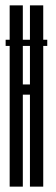

<svg xmlns="http://www.w3.org/2000/svg" viewBox="-20 -695 209 715"><path d="M1 -524H156V-547H1ZM16 0H65V-342.5H91.5V0H141V-675H91.5V-380.5H65V-675H16Z"/></svg>

Font: Anybody UltraCondensed Light
Style: Regular
Weight: 300
Width: 1
Version: Version 1.113;gftools[0.9.25]